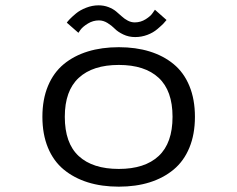

<svg xmlns="http://www.w3.org/2000/svg" viewBox="-20 -689 890 720"><path d="M487 -550Q462.5 -550 442.2 -559.8Q422 -569.5 410.5 -581.2Q399 -593 383.2 -602.8Q367.5 -612.5 351 -612.5Q329 -612.5 309.8 -600.8Q290.5 -589 282 -577.5L274 -566L230.5 -604Q232.5 -607.5 241.2 -616.8Q250 -626 265 -638.5Q280 -651 303 -660Q326 -669 349.5 -669Q369.5 -669 386.5 -662.5Q403.5 -656 415 -646.5Q426.5 -637 436.8 -627.5Q447 -618 459.5 -611.5Q472 -605 485.5 -605Q507.5 -605 526.5 -617Q545.5 -629 553 -641L561 -652.5L604.5 -614Q599 -607 592.5 -600.2Q586 -593.5 570.2 -580Q554.5 -566.5 532.5 -558.2Q510.5 -550 487 -550ZM541.2 -5.2Q489.5 11 425.5 11Q361.5 11 309.5 -5.2Q257.5 -21.5 219 -53.2Q180.5 -85 159.8 -135.2Q139 -185.5 139 -251Q139 -316.5 160 -366.8Q181 -417 219.2 -448.5Q257.5 -480 309.5 -496Q361.5 -512 425.5 -512Q489.5 -512 541.2 -496Q593 -480 631.2 -448.5Q669.5 -417 690.2 -366.8Q711 -316.5 711 -251Q711 -185.5 690.2 -135.2Q669.5 -85 631.2 -53.2Q593 -21.5 541.2 -5.2ZM425.5 -55.5Q523 -55.5 575 -104Q627 -152.5 627 -251Q627 -349 575 -397.2Q523 -445.5 425.5 -445.5Q328 -445.5 275.5 -397.2Q223 -349 223 -251Q223 -152 275.2 -103.8Q327.5 -55.5 425.5 -55.5Z"/></svg>

Font: League Mono Wide Light
Style: Regular
Weight: 300
Width: 8
Designer: Tyler Finck
Foundry: The League of Moveable Type / Tyler Finck
Version: Version 2.210